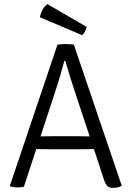

<svg xmlns="http://www.w3.org/2000/svg" viewBox="-20 -898 634 924"><path d="M225.5 -179.5Q223 -179.5 209.2 -179.8Q195.5 -180 179.8 -180.2Q164 -180.5 154.5 -180.5L95 1Q81.5 4 63.5 4Q52.5 4 45 2.5Q37.5 1 29 -1L27.5 -4L256.5 -683Q264.5 -684.5 276.8 -685.2Q289 -686 297.5 -686Q305.5 -686 317.8 -685.2Q330 -684.5 335.5 -683L566 -4Q550.5 6 524 6Q507 6 498 -1.5Q489 -9 481.5 -30L432 -180.5Q422.5 -180.5 406.2 -180.2Q390 -180 376 -179.8Q362 -179.5 359.5 -179.5ZM257 -491.5 175 -241.5Q183 -242 196.2 -242Q209.5 -242 220.8 -242.2Q232 -242.5 234.5 -242.5H352Q355.5 -242.5 377 -242.2Q398.5 -242 411.5 -241.5L345.5 -441Q330.5 -485 317 -528.8Q303.5 -572.5 294.5 -605H289.5Q282 -577 272.5 -543.2Q263 -509.5 257 -491.5ZM208.5 -878 397 -768.5Q394.5 -759 389.2 -747.2Q384 -735.5 374.5 -729L172 -815Q175.5 -834 185.2 -852Q195 -870 208.5 -878Z"/></svg>

Font: Signika Negative SC Light
Style: Regular
Weight: 300
Designer: Anna Giedryś
Foundry: Anna Giedryś
Version: Version 2.000; ttfautohint (v1.8.3) -l 8 -r 50 -G 200 -x 9 -